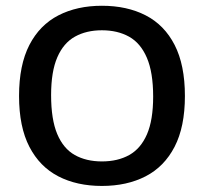

<svg xmlns="http://www.w3.org/2000/svg" viewBox="-20 -622 690 650"><path d="M325 7.5Q240.5 7.5 177.5 -25Q114.5 -57.5 79.5 -125Q44.5 -192.5 44.5 -297Q44.5 -402 79.5 -469.8Q114.5 -537.5 177.8 -570Q241 -602.5 325 -602.5Q410 -602.5 473.2 -570Q536.5 -537.5 571.2 -469.8Q606 -402 606 -297Q606 -192.5 571 -125Q536 -57.5 472.8 -25Q409.5 7.5 325 7.5ZM325 -75.5Q378.5 -75.5 417.5 -97.2Q456.5 -119 477.5 -167.2Q498.5 -215.5 498.5 -295Q498.5 -377 477.2 -426.5Q456 -476 417 -497.8Q378 -519.5 325 -519.5Q272.5 -519.5 233.8 -498Q195 -476.5 174 -428Q153 -379.5 153 -300Q153 -217.5 173.8 -168.2Q194.5 -119 233.2 -97.2Q272 -75.5 325 -75.5Z"/></svg>

Font: Encode Sans SC Medium
Style: Regular
Weight: 500
Version: Version 3.002